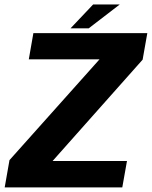

<svg xmlns="http://www.w3.org/2000/svg" viewBox="-44 -820 664 840"><path d="M-23.5 0H491L511.5 -115.5H186L580 -559L600.5 -675H102L82 -560.5H391.5L-2.5 -119.5ZM264.5 -696H344L480 -800.5H363.5Z"/></svg>

Font: Anybody UltraCondensed Thin
Style: Bold Italic
Weight: 700
Italic angle: -10°
Version: Version 1.111